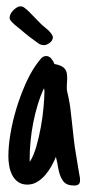

<svg xmlns="http://www.w3.org/2000/svg" viewBox="-20 -572 279 603"><path d="M231.4 -6.3Q231.4 3.4 226.6 7.1Q221.7 10.7 212.9 10.7Q189.9 10.7 179.9 -1.5Q169.9 -13.7 165 -33.7Q163.6 -40.5 162.1 -47.6Q160.6 -54.7 159.7 -61.5Q158.7 -67.9 157.7 -70.3Q156.7 -72.8 155.8 -79.6Q149.9 -65.4 141.4 -50Q132.8 -34.7 121.6 -21.7Q110.4 -8.8 96.4 -0.5Q82.5 7.8 65.9 7.8Q48.3 7.8 36.6 -0.7Q24.9 -9.3 18.3 -22.2Q11.7 -35.2 9 -50.8Q6.3 -66.4 6.3 -80.6Q6.3 -113.8 12.9 -152.6Q19.5 -191.4 31.2 -230.2Q43 -269 58.6 -304.9Q74.2 -340.8 92.8 -367.7V-367.2L95.7 -371.6Q101.1 -378.9 108.2 -387.5Q115.2 -396 125 -396Q134.3 -396 141.1 -387.9Q147.9 -379.9 150.9 -371.1Q163.6 -368.7 171.4 -365Q179.2 -361.3 183.6 -356Q188 -350.6 189.5 -343.5Q190.9 -336.4 190.9 -328.1Q190.9 -324.7 190.9 -320.8Q190.9 -316.9 190.4 -313Q189.9 -309.1 189.9 -303.7Q189.9 -298.3 189.9 -293.9Q189.9 -289.1 191.7 -281.2Q193.4 -273.4 195.3 -265.1L198.7 -247.1Q201.2 -232.9 202.9 -214.8Q204.6 -196.8 207 -178.7Q209 -160.2 210.9 -142.8Q212.9 -125.5 214.8 -110.8L226.6 -38.6L228 -30.3Q229 -23.9 230.2 -18.6Q231.4 -13.2 231.4 -6.3ZM119.6 -287.1Q119.6 -288.1 119.1 -290.3Q118.7 -292.5 118.2 -294.9Q106.9 -271 98.4 -242.9Q89.8 -214.8 84.2 -185.8Q78.6 -156.7 75.9 -127.7Q73.2 -98.6 73.2 -72.8Q73.2 -70.3 73.2 -68.4Q73.2 -66.4 73.7 -64.5V-64Q85.4 -82 94 -111.6Q102.5 -141.1 108.4 -173.6Q114.3 -206.1 116.9 -236.6Q119.6 -267.1 119.6 -287.1ZM146 -454.6Q146 -449.7 143.3 -445.3Q140.6 -440.9 136.2 -437.5Q131.8 -434.1 127 -432.1Q122.1 -430.2 117.7 -430.2Q111.8 -430.2 106.2 -432.6Q100.6 -435.1 96.2 -439Q80.6 -450.2 73.2 -455.8Q65.9 -461.4 60.3 -466.1Q54.7 -470.7 47.9 -476.6Q41 -482.4 25.9 -494.6Q21.5 -498.5 17.1 -502.9Q12.7 -507.3 10.3 -513.2V-517.1Q10.3 -522 13.4 -528.3Q16.6 -534.7 21.7 -539.8Q26.9 -544.9 33 -548.6Q39.1 -552.2 44.4 -552.2Q51.8 -552.2 58.1 -546.6Q64.5 -541 69.8 -536.6L110.8 -494.6Q114.3 -491.2 120.4 -486.6Q126.5 -481.9 132.1 -476.6Q137.7 -471.2 141.8 -465.3Q146 -459.5 146 -454.6Z"/></svg>

Font: Just Another Hand
Style: Regular
Weight: 400
Designer: Astigmatic (AOETI)
Foundry: Astigmatic (AOETI)
Version: Version 1.000